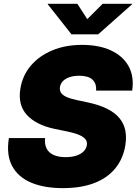

<svg xmlns="http://www.w3.org/2000/svg" viewBox="-20 -972 713 1002"><path d="M308.1 9.8Q210.4 9.8 142.3 -19Q74.2 -47.9 43.2 -106Q12.2 -164.1 26.4 -251.5H215.3Q211.9 -219.2 223.1 -197Q234.4 -174.8 259.8 -163.3Q285.2 -151.9 322.8 -151.9Q354.5 -151.9 378.2 -159.7Q401.9 -167.5 416 -181.6Q430.2 -195.8 433.1 -213.9Q436 -231 427.2 -243.7Q418.5 -256.3 395.8 -266.6Q373 -276.9 334 -285.2L263.2 -299.8Q167.5 -320.3 119.9 -372.6Q72.3 -424.8 86.4 -510.3Q97.7 -578.6 141.1 -629.6Q184.6 -680.7 253.2 -709.2Q321.8 -737.8 407.7 -737.8Q497.1 -737.8 559.8 -708.5Q622.6 -679.2 651.6 -625.5Q680.7 -571.8 669.9 -499H481.4Q484.4 -536.1 462.6 -556.4Q440.9 -576.7 393.6 -576.7Q363.8 -576.7 342.3 -569.1Q320.8 -561.5 308.3 -548.6Q295.9 -535.6 293 -518.6Q290 -501.5 298.1 -488.5Q306.2 -475.6 326.4 -466.3Q346.7 -457 381.3 -449.7L438.5 -437.5Q497.6 -424.8 538.1 -404.8Q578.6 -384.8 602.3 -356.7Q626 -328.6 633.5 -293.2Q641.1 -257.8 634.3 -214.8Q622.6 -142.6 580.8 -92.3Q539.1 -42 470.5 -16.1Q401.9 9.8 308.1 9.8ZM383.8 -952.1 435.5 -872.1 515.6 -952.1H669.9V-950.2L492.7 -793H353L229 -950.2L229.5 -952.1Z"/></svg>

Font: Inter 20pt Black
Style: Italic
Weight: 900
Italic angle: -9.3988°
Version: Version 4.001;git-66647c0bb